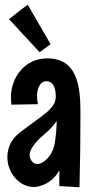

<svg xmlns="http://www.w3.org/2000/svg" viewBox="-20 -785 387 809"><path d="M319 -311C319 -424 305 -539 179 -539C82 -539 26 -456 26 -375C26 -365 27 -355 28 -344L140 -346C137 -359 136 -371 136 -381C136 -409 147 -443 176 -443C199 -443 215 -422 215 -379C215 -327 167 -306 64 -227C26 -198 11 -160 11 -123C11 -58 60 3 123 3C123 3 191 3 230 -67V-1L315 4C318 -107 319 -209 319 -311ZM209 -173C199 -128 164 -94 137 -94C119 -94 105 -113 105 -131C105 -165 147 -203 177 -228C177 -228 199 -247 219 -275C218 -213 209 -173 209 -173ZM97 -765C64 -742 18 -704 18 -704L147 -565L193 -599Z"/></svg>

Font: Mouse Memoirs
Style: Regular
Weight: 400
Designer: Astigmatic (AOETI)
Foundry: Astigmatic (AOETI)
Version: Version 1.000